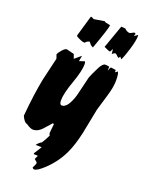

<svg xmlns="http://www.w3.org/2000/svg" viewBox="-165 -770 785 1049"><g transform="rotate(20 227.5 -246.0)"><path d="M405 -461 404 -454 406 -448 417 -457Q426 -452 426 -406Q426 -369 409 -313Q385 -234 382 -222Q368 -151 354 -80Q337 -1 312 51Q280 117 225 168Q188 202 172 202Q172 202 166 201L160 195Q161 191 166.5 181Q172 171 172 166L171 161L155 147L165 125L141 124L140 119Q148 105 166 78L168 74L133 73Q146 56 161 48Q177 23 188 -1Q182 -9 183 -17L188 -67L182 -71Q162 -48 142 -26Q118 0 91 0Q75 0 50 -18Q34 -19 18 -55Q30 -187 48 -276Q59 -320 79 -408L71 -431Q75 -442 90 -459Q105 -476 115 -476Q115 -476 159 -465L168 -440L205 -471L199 -438L230 -448Q234 -443 234 -433Q234 -393 207 -318Q180 -243 180 -203Q180 -178 194 -178Q228 -178 253 -260Q267 -316 280 -372Q286 -389 311 -439Q327 -469 341 -469Q349 -469 365 -466L364 -442Q372 -465 376 -465ZM403 -538Q401 -533 394 -528Q388 -535 374 -546Q363 -545 354 -535L351 -563Q349 -562 345.5 -553.5Q342 -545 340 -545Q333 -545 304 -559L352 -694L376 -692Q391 -677 406 -677Q410 -677 419 -682.5Q428 -688 432 -688Q438 -688 438 -680Q438 -684 434 -669Q438 -671 454 -683Q455 -679 455 -675Q455 -651 440 -600Q426 -553 413 -526ZM231 -542 218 -558Q202 -555 194 -543H191Q176 -543 143 -562L142 -568L177 -688H183L196 -681L257 -691L264 -686Q273 -685 292 -680Q290 -658 245 -534Z"/></g></svg>

Font: Ode an Erik AH
Style: Regular
Weight: 400
Designer: Andreas Höfeld
Foundry: Fontgrube AH
Version: Version 2.00